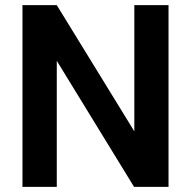

<svg xmlns="http://www.w3.org/2000/svg" viewBox="-20 -731 748 751"><path d="M639.2 -710.9V0H504.4L202.1 -493.2V0H67.9V-710.9H202.1L505.4 -217.3V-710.9Z"/></svg>

Font: Roboto SemiBold
Style: Regular
Weight: 600
Designer: Christian Robertson
Foundry: Google
Version: Version 3.009; 2024